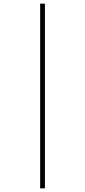

<svg xmlns="http://www.w3.org/2000/svg" viewBox="-20 -782 465 1047"><path d="M199 -762H225V245H199Z"/></svg>

Font: Noto Sans Lao Looped Condensed Thin
Style: Regular
Weight: 100
Width: 3
Designer: Mark Frömberg, Ben Mitchell
Foundry: The Fontpad Ltd
Version: Version 1.002; ttfautohint (v1.8.4.7-5d5b)